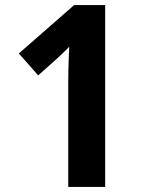

<svg xmlns="http://www.w3.org/2000/svg" viewBox="-20 -734 575 754"><path d="M393 0H248V-414Q248 -434 248.5 -457.5Q249 -481 250 -506Q251 -531 252 -551Q246 -544 232 -530.5Q218 -517 204 -504L130 -438L54 -524L271 -714H393Z"/></svg>

Font: Noto Sans SemiCondensed
Style: Regular
Weight: 400
Width: 4
Version: Version 2.013